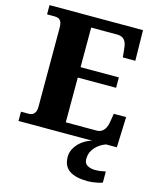

<svg xmlns="http://www.w3.org/2000/svg" viewBox="-137 -808 938 1143"><g transform="rotate(15 332.5 -237.0)"><path d="M24 0V-57H71Q85 -57 95 -62.5Q105 -68 111 -80Q117 -92 117 -111V-598Q117 -624 110.5 -636.5Q104 -649 93.5 -653Q83 -657 70 -657H24V-714H600L603 -526H526L521 -575Q519 -601 512 -617Q505 -633 491.5 -641Q478 -649 456 -649H298V-405H534V-341H298V-65H486Q507 -65 520.5 -74.5Q534 -84 542 -100.5Q550 -117 553 -139L561 -188H637L630 0ZM516 240Q439 240 400.5 213.5Q362 187 362 130Q362 99 379 72Q396 45 423 26Q450 7 480 0H565Q544 6 522.5 21.5Q501 37 486.5 60Q472 83 472 115Q472 141 491.5 152.5Q511 164 541 164Q555 164 570.5 162Q586 160 604 156V224Q594 229 577 232.5Q560 236 543.5 238Q527 240 516 240Z"/></g></svg>

Font: Noto Serif Bengali ExtraBold
Style: Regular
Weight: 800
Designer: Juan Bruce, Universal Thirst, Indian Type Foundry and the Monotype Design Team.
Foundry: Monotype Imaging Inc.
Version: Version 2.003